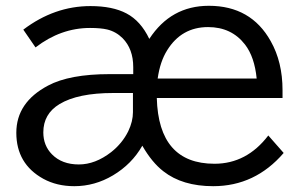

<svg xmlns="http://www.w3.org/2000/svg" viewBox="-20 -599 1040 660"><path d="M438 -344.2V-368.2Q438 -430.7 401.4 -467.8Q378.9 -490.2 348.6 -497.6Q326.2 -502.9 289.6 -502.9Q189 -502.9 102.1 -436L60.1 -497.1Q167 -578.1 291 -578.1Q367.2 -578.1 415 -552.7Q463.9 -526.9 493.2 -465.3Q567.4 -579.1 697.8 -579.1Q842.8 -579.1 910.6 -457.5Q951.2 -385.7 951.2 -289.1V-262.2H519Q524.9 -36.1 717.3 -36.1Q828.1 -36.1 902.3 -133.3L955.1 -73.2Q856.9 41 712.9 41Q606.9 41 541.5 -10.3Q502.4 -40.5 469.2 -98.1Q433.1 -34.7 368.2 3.9Q305.7 41 235.4 41Q175.3 41 128.9 15.6Q36.1 -35.6 36.1 -142.6Q36.1 -247.1 145 -304.7Q218.8 -344.2 356.9 -344.2ZM862.3 -329.1Q855 -403.3 822.3 -445.8Q775.9 -505.9 695.3 -505.9Q604 -505.9 554.7 -426.3Q530.3 -387.7 522 -329.1ZM437 -279.3H369.1Q247.6 -279.3 184.6 -241.2Q128.9 -207.5 128.9 -144Q128.9 -98.6 158.7 -68.4Q192.9 -33.7 251 -33.7Q307.6 -33.7 362.3 -76.2Q400.4 -106.4 420.9 -147.9Q437 -181.6 437 -213.4Z"/></svg>

Font: FORM UDPGothic
Style: Regular
Weight: 400
Foundry: Pronama LLC
Version: Version 1.05101